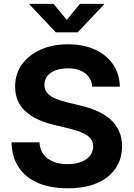

<svg xmlns="http://www.w3.org/2000/svg" viewBox="-20 -968 694 998"><path d="M332 10.7Q243.7 10.7 178.7 -16.6Q113.8 -43.9 77.9 -97.2Q42 -150.4 40 -228H185.1Q187.5 -190.4 206.5 -165.3Q225.6 -140.1 257.8 -127.4Q290 -114.7 331.1 -114.7Q371.1 -114.7 401.1 -126.2Q431.2 -137.7 447.8 -158.7Q464.4 -179.7 464.4 -207.5Q464.4 -232.4 449.7 -249.3Q435.1 -266.1 407 -278.3Q378.9 -290.5 337.9 -300.3L258.8 -319.3Q163.6 -342.3 111.1 -390.6Q58.6 -439 58.6 -518.1Q58.6 -584 94 -633.3Q129.4 -682.6 191.4 -710.2Q253.4 -737.8 333 -737.8Q414.1 -737.8 474.4 -710Q534.7 -682.1 568.1 -632.6Q601.6 -583 603 -517.6H459.5Q455.6 -562.5 421.9 -587.6Q388.2 -612.8 332 -612.8Q293.9 -612.8 266.8 -601.8Q239.7 -590.8 225.3 -571.5Q210.9 -552.2 210.9 -527.3Q210.9 -501 226.8 -483.6Q242.7 -466.3 269.5 -455.1Q296.4 -443.8 329.1 -436L395.5 -419.9Q443.4 -409.2 483.4 -391.6Q523.4 -374 552.7 -348.4Q582 -322.8 598.1 -288.1Q614.3 -253.4 614.3 -208.5Q614.3 -141.6 580.6 -92.3Q546.9 -43 483.9 -16.1Q420.9 10.7 332 10.7ZM258.3 -947.8 327.1 -864.7 395.5 -947.8H521V-944.8L383.3 -799.8H270.5L133.3 -944.8V-947.8Z"/></svg>

Font: Inter 17pt
Style: Bold
Weight: 700
Version: Version 4.001;git-66647c0bb